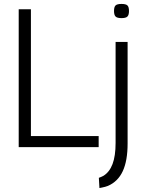

<svg xmlns="http://www.w3.org/2000/svg" viewBox="-20 -747 735 975"><path d="M75 0V-700H137V-56H481V0ZM628 -534V-18Q628 69 603.5 122Q579 175 528 197Q522 199 514.5 201.5Q507 204 499.5 205Q492 206 485 208L482 156Q488 154 493.5 151.5Q499 149 505 146Q536 127 551.5 86Q567 45 567 -21V-534ZM597 -655Q575 -655 567 -663Q559 -671 559 -691Q559 -712 567 -719.5Q575 -727 597 -727Q619 -727 627 -719.5Q635 -712 635 -691Q635 -671 627 -663Q619 -655 597 -655Z"/></svg>

Font: Georama ExtraCondensed Thin Light
Style: Regular
Weight: 300
Version: Version 1.001